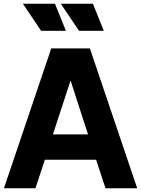

<svg xmlns="http://www.w3.org/2000/svg" viewBox="-20 -1003 752 1023"><path d="M253 -745H459L711 0H542L492 -152H219L169 0H1ZM449 -287 356 -574 262 -287ZM304 -983H475L533 -839H401ZM273 -983 331 -839H199L102 -983Z"/></svg>

Font: BLUETTI 2.0
Style: Bold
Weight: 700
Designer: Stijn de Vries
Foundry: tokotype
Version: Version 2.005;October 31, 2023;FontCreator 14.0.0.2814 64-bi